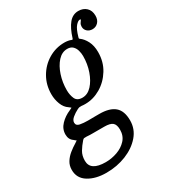

<svg xmlns="http://www.w3.org/2000/svg" viewBox="-287 -757 995 1115"><g transform="rotate(-30 210.0 -200.0)"><path d="M-74.5 132.5Q-74.5 103 -60.2 80.2Q-46 57.5 -24 39.8Q-2 22 21.5 8Q38.5 -3 35.5 -3Q32.5 -3 21 -14Q-3.5 -30.5 -3.5 -64Q-3.5 -101 23.5 -129.2Q50.5 -157.5 89.5 -174Q105.5 -181 104.5 -182.5Q103.5 -184 91.5 -192.5Q67 -208.5 54.8 -240.5Q42.5 -272.5 42.5 -307.5Q42.5 -370 71.8 -420.5Q101 -471 150.2 -500.5Q199.5 -530 258 -530Q269.5 -530 281.5 -528Q293.5 -526 301 -522.5Q306 -520.5 308 -521.2Q310 -522 312 -528Q330 -586 355.8 -617.2Q381.5 -648.5 419.5 -648.5Q451.5 -648.5 472.2 -629.2Q493 -610 493 -575Q493 -547.5 477.5 -531.2Q462 -515 439.5 -515Q418.5 -515 404.8 -527.5Q391 -540 391 -559Q391 -572.5 397.2 -581.8Q403.5 -591 406.8 -595.8Q410 -600.5 401.5 -600.5Q390 -600.5 374 -582.2Q358 -564 344.5 -516.5Q342.5 -511 342.8 -509Q343 -507 347 -504Q369 -488.5 384.8 -458Q400.5 -427.5 400.5 -384.5Q400.5 -319.5 369.2 -268.8Q338 -218 288.8 -189Q239.5 -160 185.5 -160Q170 -160 161 -161.5Q152 -162 147 -161.2Q142 -160.5 132.5 -156Q110.5 -145 92.5 -130Q74.5 -115 74.5 -98.5Q74.5 -78 97.8 -73.5Q121 -69 151 -69Q158 -69 173.2 -69.2Q188.5 -69.5 204 -69.5Q219.5 -69.5 227 -69.5Q295.5 -69.5 329.2 -40.5Q363 -11.5 363 52Q363 110 325 154Q287 198 225.5 222.8Q164 247.5 93 247.5Q21 247.5 -26.8 218Q-74.5 188.5 -74.5 132.5ZM132 -283.5Q132 -251.5 143.2 -225.8Q154.5 -200 190 -200Q225 -200 252.8 -230Q280.5 -260 297 -307.5Q313.5 -355 313.5 -408Q313.5 -426.5 308.2 -445.5Q303 -464.5 290 -477.2Q277 -490 253.5 -490Q218 -490 190.5 -459.8Q163 -429.5 147.5 -382.2Q132 -335 132 -283.5ZM69 16Q47.5 40.5 32.8 65.2Q18 90 18 124.5Q18 192 120 192Q159.5 192 197.5 178.5Q235.5 165 260.5 137.8Q285.5 110.5 285.5 69.5Q285.5 36 269.8 22.5Q254 9 215 9H136.5Q126.5 9 118.2 8.8Q110 8.5 97 7.5Q85 7 80 8Q75 9 69 16Z"/></g></svg>

Font: Besley* Narrow
Style: Italic
Weight: 400
Width: 4
Italic angle: -13°
Designer: Owen Earl
Foundry: indestructible type*
Version: Version 3.000; ttfautohint (v1.8.3)